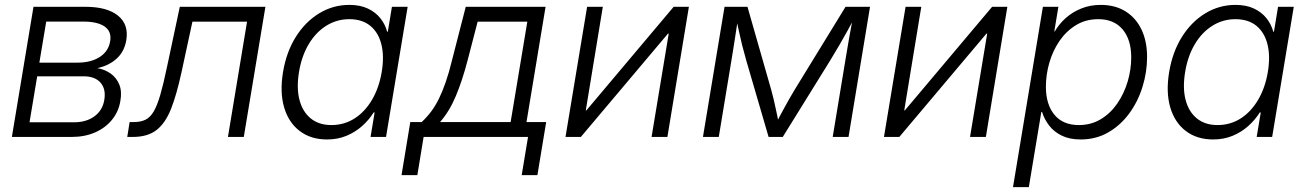

<svg xmlns="http://www.w3.org/2000/svg" viewBox="-20 -557 5311 781"><path d="M28.3 0 116.2 -529.3H328.1Q415.5 -529.3 460 -493.4Q504.4 -457.5 493.7 -393.6Q485.8 -346.7 454.3 -318.4Q422.9 -290 376 -279.8Q406.7 -274.4 430.2 -257.8Q453.6 -241.2 465.1 -213.4Q476.6 -185.5 469.7 -147Q462.9 -103.5 436 -70.3Q409.2 -37.1 367.2 -18.6Q325.2 0 272 0ZM100.1 -59.6H281.7Q331.1 -59.6 364.3 -84Q397.5 -108.4 404.3 -150.9Q411.6 -194.8 388.9 -220.7Q366.2 -246.6 320.3 -246.6H131.3ZM140.1 -302.2H295.4Q350.1 -302.2 385.7 -325.2Q421.4 -348.1 428.2 -389.6Q434.6 -428.7 405.8 -449Q377 -469.2 318.8 -469.2H168Z M497.6 0 507.3 -60.5H524.4Q552.7 -60.5 572 -70.1Q591.3 -79.6 605.5 -104Q619.6 -128.4 632.3 -172.1Q645 -215.8 659.2 -284.2L711.4 -529.3H1059.6L971.7 0H907.2L984.9 -468.8H762.7L718.3 -263.2Q698.7 -172.4 675.8 -114.3Q652.8 -56.2 616.7 -28.1Q580.6 0 520.5 0Z M1310.5 10.3Q1244.1 10.3 1199 -24.2Q1153.8 -58.6 1135.7 -120.4Q1117.7 -182.1 1131.3 -264.2Q1145 -346.2 1183.6 -407.5Q1222.2 -468.8 1278.6 -502.9Q1335 -537.1 1401.4 -537.1Q1444.8 -537.1 1476.3 -522.2Q1507.8 -507.3 1527.3 -482.7Q1546.9 -458 1554.7 -428.2H1557.6L1574.2 -529.3H1638.2L1550.3 0H1487.3L1503.9 -99.6H1500Q1481 -69.3 1453.1 -44.4Q1425.3 -19.5 1389.4 -4.6Q1353.5 10.3 1310.5 10.3ZM1328.1 -48.3Q1380.4 -48.3 1422.6 -75.4Q1464.8 -102.5 1493.4 -151.4Q1522 -200.2 1532.7 -264.2Q1543.5 -328.6 1531.2 -377Q1519 -425.3 1486.1 -452.1Q1453.1 -479 1400.9 -479Q1350.1 -479 1307.4 -452.4Q1264.6 -425.8 1235.8 -377.4Q1207 -329.1 1196.3 -264.2Q1185.5 -199.2 1198.2 -150.6Q1210.9 -102.1 1244.1 -75.2Q1277.3 -48.3 1328.1 -48.3Z M1613.3 155.3 1648.9 -60.5H1695.3Q1716.3 -80.1 1733.4 -102.8Q1750.5 -125.5 1764.9 -154.5Q1779.3 -183.6 1792.7 -222.2Q1806.2 -260.7 1818.8 -312.5L1874.5 -529.3H2199.2L2121.6 -60.5H2201.7L2166 155.3H2102.1L2127.9 0H1703.1L1677.7 155.3ZM1770 -60.5H2057.1L2125 -468.8H1922.9L1882.3 -312.5Q1860.4 -228.5 1834.2 -166.3Q1808.1 -104 1770 -60.5Z M2694.8 0H2630.4L2700.2 -420.4H2697.3L2342.8 0H2280.3L2368.2 -529.3H2432.1L2362.8 -107.9H2365.2L2720.2 -529.3H2782.2Z M2839.4 0 2927.2 -529.3H3020.5L3117.7 -189.5Q3123 -169.9 3127.2 -152.1Q3131.3 -134.3 3135 -117.2Q3138.7 -100.1 3142.1 -84Q3145.5 -67.9 3148.4 -51.3H3134.8Q3143.6 -68.4 3152.1 -84.5Q3160.6 -100.6 3169.9 -117.4Q3179.2 -134.3 3189.2 -152.3Q3199.2 -170.4 3210.9 -189.5L3419.4 -529.3H3519L3431.6 0H3367.2L3418.5 -310.5Q3422.9 -336.4 3426.8 -359.9Q3430.7 -383.3 3434.6 -405.3Q3438.5 -427.2 3442.6 -449.2Q3446.8 -471.2 3450.7 -493.2H3460.4Q3443.8 -461.9 3428 -433.1Q3412.1 -404.3 3395 -374.8Q3377.9 -345.2 3356.9 -311L3164.1 0H3106.4L3015.6 -311Q3005.9 -345.2 2998.5 -374.5Q2991.2 -403.8 2985.1 -432.9Q2979 -461.9 2972.2 -493.2H2983.4Q2980 -470.2 2976.8 -448.5Q2973.6 -426.8 2970.2 -405Q2966.8 -383.3 2963.1 -360.1Q2959.5 -336.9 2955.1 -310.5L2903.8 0Z M3990.2 0H3925.8L3995.6 -420.4H3992.7L3638.2 0H3575.7L3663.6 -529.3H3727.5L3658.2 -107.9H3660.6L4015.6 -529.3H4077.6Z M4100.6 204.1 4222.2 -529.3H4285.2L4268.6 -429.2H4270.5Q4288.1 -459.5 4315.4 -483.9Q4342.8 -508.3 4378.9 -522.7Q4415 -537.1 4457.5 -537.1Q4515.6 -537.1 4557.9 -511Q4600.1 -484.9 4623 -437.3Q4646 -389.6 4646 -325.2Q4646 -263.7 4627.4 -203.9Q4608.9 -144 4573.5 -95.7Q4538.1 -47.4 4488.3 -18.6Q4438.5 10.3 4375.5 10.3Q4331.1 10.3 4299.3 -5.1Q4267.6 -20.5 4247.8 -46.1Q4228 -71.8 4218.8 -101.6H4215.8L4165 204.1ZM4368.2 -48.3Q4418.5 -48.3 4458 -72.3Q4497.6 -96.2 4525.1 -136.5Q4552.7 -176.8 4567.1 -225.6Q4581.5 -274.4 4581.5 -323.7Q4581.5 -396 4546.4 -437.5Q4511.2 -479 4447.8 -479Q4396.5 -479 4356.9 -454.8Q4317.4 -430.7 4290 -390.9Q4262.7 -351.1 4248.5 -302.2Q4234.4 -253.4 4234.4 -204.1Q4234.4 -132.3 4269 -90.3Q4303.7 -48.3 4368.2 -48.3Z M4915 10.3Q4848.6 10.3 4803.5 -24.2Q4758.3 -58.6 4740.2 -120.4Q4722.2 -182.1 4735.8 -264.2Q4749.5 -346.2 4788.1 -407.5Q4826.7 -468.8 4883.1 -502.9Q4939.5 -537.1 5005.9 -537.1Q5049.3 -537.1 5080.8 -522.2Q5112.3 -507.3 5131.8 -482.7Q5151.4 -458 5159.2 -428.2H5162.1L5178.7 -529.3H5242.7L5154.8 0H5091.8L5108.4 -99.6H5104.5Q5085.4 -69.3 5057.6 -44.4Q5029.8 -19.5 4993.9 -4.6Q4958 10.3 4915 10.3ZM4932.6 -48.3Q4984.9 -48.3 5027.1 -75.4Q5069.3 -102.5 5097.9 -151.4Q5126.5 -200.2 5137.2 -264.2Q5147.9 -328.6 5135.7 -377Q5123.5 -425.3 5090.6 -452.1Q5057.6 -479 5005.4 -479Q4954.6 -479 4911.9 -452.4Q4869.1 -425.8 4840.3 -377.4Q4811.5 -329.1 4800.8 -264.2Q4790 -199.2 4802.7 -150.6Q4815.4 -102.1 4848.6 -75.2Q4881.8 -48.3 4932.6 -48.3Z"/></svg>

Font: Inter 24pt Light
Style: Italic
Weight: 300
Italic angle: -9.3988°
Designer: Rasmus Andersson
Foundry: rsms
Version: Version 4.001;git-66647c0bb